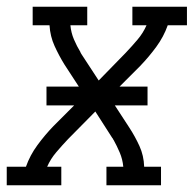

<svg xmlns="http://www.w3.org/2000/svg" viewBox="-50 -550 575 570"><path d="M-30 0V-55H27Q39 -89 61 -119Q83 -149 109 -176L170 -237H88V-293H184L141 -359Q125 -385 112 -413.5Q99 -442 97 -475H47V-530H209V-475H159Q161 -453 169.5 -433Q178 -413 189 -395V-394Q190 -393 190.5 -391.5Q191 -390 192 -389L243 -311L323 -393Q341 -412 358 -432Q375 -452 385 -475H343V-530H505V-475H448Q436 -441 414 -411Q392 -381 366 -354L305 -293H388V-237H291L334 -171Q351 -145 364 -116.5Q377 -88 378 -55H428V0H266V-55H316Q314 -77 305.5 -97Q297 -117 287 -135L286 -136Q286 -137 285 -138.5Q284 -140 283 -141L233 -219L152 -137Q134 -118 117 -98Q100 -78 90 -55H132V0Z"/></svg>

Font: Iosevka Curly Slab LtObl
Style: Regular
Weight: 300
Italic angle: -9°
Monospace: yes
Designer: Belleve Invis
Foundry: Belleve Invis
Version: Version 11.0.0; ttfautohint (v1.8.3)